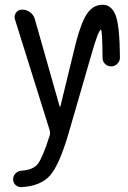

<svg xmlns="http://www.w3.org/2000/svg" viewBox="-20 -560 540 809"><path d="M71.3 228.5Q56.6 229.5 45.9 219.7Q35.2 210 35.2 195.3Q35.2 181.6 45.4 170.9Q55.7 160.2 70.3 159.2Q119.1 156.2 139.2 130.9Q159.2 105.5 189.5 10.7Q192.4 0 189.5 -10.7L43 -478.5Q38.1 -493.2 47.4 -506.3Q56.6 -519.5 73.2 -519.5Q91.8 -519.5 106.9 -508.3Q122.1 -497.1 127 -478.5L231.4 -111.3Q231.4 -110.4 233.4 -110.4Q234.4 -110.4 234.4 -111.3L299.8 -379.9Q323.2 -469.7 348.6 -504.9Q374 -540 412.1 -540Q450.2 -540 467.3 -495.1Q484.4 -450.2 485.4 -317.4Q485.4 -302.7 474.6 -291.5Q463.9 -280.3 448.7 -280.3Q433.6 -280.3 422.9 -290.5Q412.1 -300.8 412.1 -316.4Q411.1 -435.5 405.3 -434.6Q394.5 -434.6 362.3 -320.3L269.5 0Q230.5 133.8 191.4 178.7Q152.3 223.6 71.3 228.5Z"/></svg>

Font: Rounded-X Mgen+ 2m regular
Style: Regular
Weight: 400
Designer: [Source Han Sans]
Ryoko NISHIZUKA  (kana & ideographs); Paul D. Hunt (Latin, Greek & Cyrillic); Wenlong ZHANG  (bopomofo
Version: Version 1.059.20150602